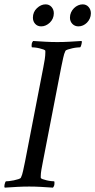

<svg xmlns="http://www.w3.org/2000/svg" viewBox="-27 -858 437 881"><path d="M236 -665Q209 -665 181.5 -666.5Q154 -668 125 -670Q123 -668 121 -664Q119 -660 118.5 -655.5Q118 -651 118 -647Q118 -643 119 -641Q123 -641 133 -640Q143 -639 153.5 -636.5Q164 -634 172.5 -631Q181 -628 181 -624Q181 -623 181 -620Q181 -617 181 -616Q181 -604 178.5 -586.5Q176 -569 172 -550L88 -117Q83 -94 79 -74.5Q75 -55 69 -43Q67 -39 57.5 -36Q48 -33 36.5 -30.5Q25 -28 14.5 -27Q4 -26 0 -26Q-2 -24 -3.5 -20Q-5 -16 -6 -11.5Q-7 -7 -7 -3Q-7 1 -5 3Q24 1 52 -0.5Q80 -2 107 -2Q134 -2 160.5 -0.5Q187 1 216 3Q218 1 220 -3Q222 -7 222.5 -11.5Q223 -16 223 -20Q223 -24 222 -26Q218 -26 208 -27Q198 -28 187.5 -30.5Q177 -33 168.5 -36Q160 -39 160 -43Q160 -44 160 -46.5Q160 -49 160 -50Q160 -62 163 -79.5Q166 -97 170 -117L254 -550Q259 -573 263 -592.5Q267 -612 273 -624Q275 -628 284.5 -631Q294 -634 305 -636.5Q316 -639 326.5 -640Q337 -641 341 -641Q343 -643 344.5 -647Q346 -651 347 -655.5Q348 -660 348.5 -664Q349 -668 347 -670Q318 -668 290.5 -666.5Q263 -665 236 -665ZM294 -777Q294 -760 305 -748.5Q316 -737 333 -737Q344 -737 354 -741.5Q364 -746 372 -754Q380 -762 385 -773Q390 -784 390 -797Q390 -814 379.5 -826Q369 -838 352 -838Q342 -838 331.5 -833.5Q321 -829 312.5 -820.5Q304 -812 299 -801Q294 -790 294 -777ZM124 -777Q124 -760 134.5 -748.5Q145 -737 162 -737Q173 -737 183 -741.5Q193 -746 201.5 -754Q210 -762 215 -773Q220 -784 220 -797Q220 -814 209.5 -826Q199 -838 182 -838Q161 -838 142.5 -820.5Q124 -803 124 -777Z"/></svg>

Font: Vermiglione
Style: Italic
Weight: 400
Italic angle: -11°
Version: Version 1.105